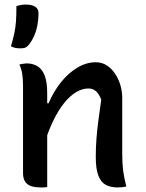

<svg xmlns="http://www.w3.org/2000/svg" viewBox="-20 -818 640 842"><path d="M534 0Q524 2 515 3Q506 4 495 4Q466 4 444.5 -7Q423 -18 411.5 -47.5Q400 -77 400 -129Q400 -171 403 -209.5Q406 -248 411.5 -289.5Q417 -331 424 -381Q415 -405 401.5 -417.5Q388 -430 368 -430Q341 -430 314 -414Q287 -398 261.5 -366.5Q236 -335 213 -287.5Q190 -240 171 -176L169 -365H193Q215 -417 247.5 -457.5Q280 -498 319.5 -521.5Q359 -545 400 -545Q426 -545 447 -532Q468 -519 483.5 -496.5Q499 -474 507.5 -446Q516 -418 516 -390Q516 -349 516 -308Q516 -267 516 -226Q516 -185 516 -144Q516 -101 520 -70Q524 -39 534 0ZM187 2Q182 3 177 3.5Q172 4 167.5 4Q163 4 158 4Q137 4 122 0Q107 -4 98 -12.5Q89 -21 85 -32Q81 -43 81 -58Q81 -109 81 -158Q81 -207 81 -254.5Q81 -302 81 -348.5Q81 -395 81 -441Q81 -471 77.5 -493.5Q74 -516 65 -535Q71 -537 76 -537.5Q81 -538 86.5 -539Q92 -540 97 -540Q124 -540 144.5 -527.5Q165 -515 176 -486.5Q187 -458 187 -408Q187 -339 187 -268.5Q187 -198 187 -129.5Q187 -61 187 2ZM94 -798Q120 -798 134.5 -788.5Q149 -779 149 -760Q149 -734 144 -707.5Q139 -681 128.5 -658Q118 -635 104 -619Q97 -611 89.5 -608.5Q82 -606 70 -606Q56 -606 47 -608Q38 -610 28 -615Q38 -649 43 -673Q48 -697 50 -723.5Q52 -750 52 -791Q64 -795 73.5 -796.5Q83 -798 94 -798Z"/></svg>

Font: Recursive Casual Medium
Style: Regular
Weight: 500
Version: Version 1.047